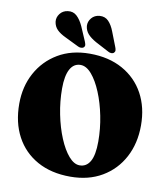

<svg xmlns="http://www.w3.org/2000/svg" viewBox="-101 -1028 981 1127"><g transform="rotate(10 390.0 -464.0)"><path d="M383.5 -715.5Q496.5 -715.5 579.2 -669.5Q662 -623.5 706.8 -541.8Q751.5 -460 751.5 -352.5Q751.5 -245.5 707.5 -162.5Q663.5 -79.5 583.2 -32Q503 15.5 394 15.5Q280 15.5 197.2 -30.5Q114.5 -76.5 70 -159.5Q25.5 -242.5 25.5 -354.5Q25.5 -457 69.8 -538.5Q114 -620 194.2 -667.8Q274.5 -715.5 383.5 -715.5ZM521 -216Q521 -292 506 -367.2Q491 -442.5 465.2 -504.5Q439.5 -566.5 407.5 -603.8Q375.5 -641 341 -641Q300.5 -641 279 -601.5Q257.5 -562 257.5 -486.5Q257.5 -409 272.8 -333.2Q288 -257.5 313.8 -195.5Q339.5 -133.5 371.5 -96.5Q403.5 -59.5 437 -59.5Q477.5 -59.5 499.2 -97.5Q521 -135.5 521 -216ZM489 -866.5 523 -779Q527 -769 527.5 -760.8Q528 -752.5 521.5 -746Q515 -740 505.2 -740.5Q495.5 -741 487 -746L406.5 -788.5Q374.5 -806.5 357.2 -826Q340 -845.5 337 -873Q335.5 -899 353.2 -920.2Q371 -941.5 401 -944Q433.5 -946.5 454.2 -925Q475 -903.5 489 -866.5ZM304.5 -866.5 341.5 -780.5Q345.5 -770.5 347 -762.2Q348.5 -754 342 -747Q336 -741 326.2 -740.8Q316.5 -740.5 307.5 -745L225.5 -785Q192.5 -800.5 174.2 -819Q156 -837.5 152 -865Q149 -891 165.8 -913Q182.5 -935 212 -939Q244 -943.5 266 -923Q288 -902.5 304.5 -866.5Z"/></g></svg>

Font: Fraunces 72pt S050 Black
Style: Regular
Weight: 900
Version: Version 1.000; ttfautohint (v1.8.3)